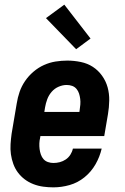

<svg xmlns="http://www.w3.org/2000/svg" viewBox="-20 -799 540 827"><path d="M210 8Q188 8 166 5Q144 2 123.5 -6Q103 -14 86.5 -26.5Q70 -39 57.5 -55.5Q45 -72 37.5 -92.5Q30 -113 27 -134.5Q24 -156 25.5 -178.5Q27 -201 30 -223L52 -353Q56 -379 64.5 -403.5Q73 -428 88 -450Q103 -472 124 -490Q145 -508 169.5 -519Q194 -530 219.5 -534Q245 -538 270 -538Q299 -538 328 -532Q357 -526 380 -511Q403 -496 419.5 -473Q436 -450 443.5 -423Q451 -396 450.5 -366Q450 -336 445 -307L429 -213H154L153 -206Q150 -194 149.5 -181.5Q149 -169 150.5 -157Q152 -145 156 -133.5Q160 -122 167.5 -113.5Q175 -105 186.5 -101Q198 -97 210 -97Q224 -97 237.5 -100.5Q251 -104 263 -112Q275 -120 283 -132.5Q291 -145 294 -159H418Q410 -124 391.5 -91.5Q373 -59 344 -35.5Q315 -12 280 -2Q245 8 210 8ZM171 -317H322L323 -324Q325 -336 326 -348.5Q327 -361 325.5 -373Q324 -385 320.5 -396Q317 -407 309.5 -416Q302 -425 291 -429Q280 -433 267 -433Q250 -433 232.5 -425.5Q215 -418 202.5 -403.5Q190 -389 183.5 -371.5Q177 -354 174 -336ZM308 -587 178 -721 257 -779 370 -633Z"/></svg>

Font: Iosevka Curly XBdObl
Style: Regular
Weight: 800
Italic angle: -9°
Monospace: yes
Designer: Belleve Invis
Foundry: Belleve Invis
Version: Version 11.1.0; ttfautohint (v1.8.3)